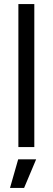

<svg xmlns="http://www.w3.org/2000/svg" viewBox="-20 -720 258 940"><path d="M29 200H98L157 60H69ZM70 -700V0H148V-700Z"/></svg>

Font: Unageo
Style: Regular
Weight: 400
Designer: Richard Sepsi
Foundry: Richard Sepsi
Version: Version 2.000